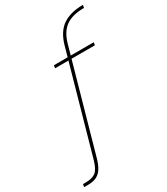

<svg xmlns="http://www.w3.org/2000/svg" viewBox="-316 -847 936 1077"><g transform="rotate(-30 152.5 -308.5)"><path d="M-100 136 -97 118H-79Q-38 118 -15.5 101.5Q7 85 22 33L203 -609Q225 -686 275 -719.5Q325 -753 405 -753L402 -735Q326 -735 284 -705Q242 -675 223 -609L42 33Q33 65 19.5 88Q6 111 -16 123.5Q-38 136 -76 136ZM92 -523 95 -541H353L350 -523Z"/></g></svg>

Font: DM Sans 9pt Thin
Style: Italic
Weight: 250
Italic angle: -10°
Version: Version 4.004;gftools[0.9.30]